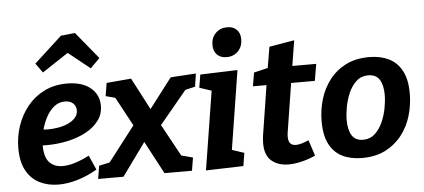

<svg xmlns="http://www.w3.org/2000/svg" viewBox="-54 -942 2367 1072"><g transform="rotate(-5 1129.5 -405.5)"><path d="M234 12Q176 12 129 -11Q82 -34 54.5 -83Q27 -132 27 -210Q27 -274 47.5 -334.5Q68 -395 106.5 -442.5Q145 -490 201 -518Q257 -546 328 -546Q412 -546 459.5 -507.5Q507 -469 507 -406Q507 -359 480 -323Q453 -287 407.5 -262.5Q362 -238 304.5 -225.5Q247 -213 185 -213Q174 -213 165.5 -213.5Q157 -214 150 -214L157 -303Q168 -302 178.5 -301Q189 -300 200 -300Q231 -300 261.5 -305.5Q292 -311 316.5 -322.5Q341 -334 356 -351.5Q371 -369 371 -392Q371 -416 354.5 -431.5Q338 -447 309 -447Q274 -447 247.5 -425.5Q221 -404 202.5 -369Q184 -334 174 -293Q164 -252 164 -213Q164 -147 191.5 -118Q219 -89 265 -89Q298 -89 336 -101Q374 -113 415 -134L451 -53Q396 -21 340.5 -4.5Q285 12 234 12ZM201 -619 163 -672 319 -815 398 -823 522 -672 469 -619 304 -751 399 -750Z M828 0 699 -243 579 -465 602 -440 538 -457 550 -530 688 -542 805 -318 939 -73 919 -93 994 -73 982 0ZM456 0 468 -73 550 -91 517 -72 685 -290 727 -292 909 -530 1051 -539 1040 -466 958 -447 996 -467 827 -263 787 -261 598 0Z M1060 5 1141 -503 1191 -416 1063 -458 1075 -531 1284 -538 1203 -27 1155 -116 1282 -74 1270 -1ZM1230 -615Q1196 -615 1176.5 -635Q1157 -655 1157 -689Q1157 -730 1182.5 -755.5Q1208 -781 1247 -781Q1281 -781 1300.5 -761.5Q1320 -742 1320 -707Q1320 -667 1295 -641Q1270 -615 1230 -615Z M1523 12Q1465 12 1428 -19Q1391 -50 1391 -118Q1391 -128 1392 -137.5Q1393 -147 1394 -159L1441 -458L1455 -440H1362L1375 -516L1476 -540L1450 -515L1473 -652L1614 -676L1588 -515L1578 -534H1725L1709 -440H1561L1579 -458L1533 -167Q1532 -163 1531.5 -156.5Q1531 -150 1531 -143Q1531 -116 1542 -104.5Q1553 -93 1574 -93Q1588 -93 1606.5 -98.5Q1625 -104 1645 -113L1674 -24Q1633 -6 1594.5 3Q1556 12 1523 12Z M1935 12Q1873 12 1826 -10.5Q1779 -33 1753 -82.5Q1727 -132 1727 -211Q1727 -274 1744.5 -333.5Q1762 -393 1798.5 -441Q1835 -489 1890.5 -517.5Q1946 -546 2022 -546Q2084 -546 2131 -523.5Q2178 -501 2204.5 -452Q2231 -403 2231 -324Q2231 -261 2213.5 -201Q2196 -141 2159 -93Q2122 -45 2066.5 -16.5Q2011 12 1935 12ZM1949 -89Q1988 -89 2015 -113.5Q2042 -138 2059 -176Q2076 -214 2083.5 -255Q2091 -296 2091 -329Q2091 -383 2071.5 -414Q2052 -445 2008 -445Q1969 -445 1942 -420.5Q1915 -396 1898.5 -358.5Q1882 -321 1874.5 -280Q1867 -239 1867 -206Q1867 -152 1886.5 -120.5Q1906 -89 1949 -89Z"/></g></svg>

Font: Bitter Thin
Style: Bold Italic
Weight: 700
Italic angle: -9°
Version: Version 3.021